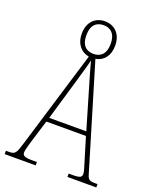

<svg xmlns="http://www.w3.org/2000/svg" viewBox="-165 -983 869 1075"><g transform="rotate(20 270.0 -445.5)"><path d="M-3 0H182V-20H153C109 -20 96 -27 96 -46C96 -64 111 -109 118 -134L154 -251H390L429 -122C437 -94 449 -61 449 -48C449 -27 441 -20 395 -20H371V0H543V-20H530C496 -20 487 -24 478 -55L292 -675C338 -683 371 -719 371 -782C371 -853 327 -891 271 -891C216 -891 172 -853 172 -782C172 -719 207 -682 253 -674L76 -91C58 -31 52 -20 17 -20H-3ZM272 -697C230 -697 199 -721 199 -782C199 -844 230 -868 272 -868C312 -868 344 -844 344 -782C344 -721 312 -697 272 -697ZM162 -276 231 -511C246 -565 265 -625 272 -658C281 -622 297 -567 318 -497L383 -276Z"/></g></svg>

Font: Noto Serif Devanagari Condensed Thin
Style: Regular
Weight: 100
Width: 3
Designer: Universal Thirst, Indian Type Foundry and the Monotype Design Team
Foundry: Monotype Imaging Inc.
Version: Version 2.004